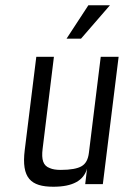

<svg xmlns="http://www.w3.org/2000/svg" viewBox="-20 -700 471 730"><path d="M183 10C256 10 298 -13 311 -59L304 0H371L431 -484H363L318 -119C315 -94 306 -77 290 -68C275 -59 248 -54 211 -54C194 -54 180 -56 169 -61C144 -70 137 -93 142 -134L185 -484H118L74 -129C61 -23 97 10 183 10ZM398 -680H316L233 -553H288Z"/></svg>

Font: Gamestation Condensed
Style: Italic
Weight: 400
Width: 3
Designer: Jonas Hecksher
Foundry: Jonas Hecksher, Playtypeª, e-types AS
Version: Version 1.003